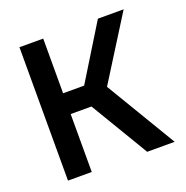

<svg xmlns="http://www.w3.org/2000/svg" viewBox="-103 -634 705 729"><g transform="rotate(-20 250.0 -269.5)"><path d="M51 0V-539H147V-318H232L368 -539H472L312 -284L482 0H371L231 -234H147V0Z"/></g></svg>

Font: Noto Sans Mono ExtraCondensed Medium
Style: Regular
Weight: 500
Width: 2
Designer: Monotype Design Team
Foundry: Monotype Imaging Inc.
Version: Version 2.014